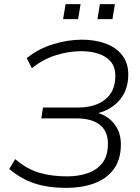

<svg xmlns="http://www.w3.org/2000/svg" viewBox="-20 -906 682 934"><path d="M303 8Q215 8 149 -13.5Q83 -35 25 -84L54 -132Q111 -83 171.5 -65.5Q232 -48 307 -48Q360 -48 405 -63Q450 -78 477.5 -112.5Q505 -147 505 -207Q505 -268 465.5 -299Q426 -330 352 -330H181L189 -383H360Q443 -383 492 -422.5Q541 -462 541 -537Q541 -580 519 -606Q497 -632 459.5 -644.5Q422 -657 376 -657Q312 -657 249 -636.5Q186 -616 135 -574L110 -623Q165 -668 237 -690.5Q309 -713 379 -713Q442 -713 493 -694.5Q544 -676 574 -638Q604 -600 604 -544Q604 -471 564.5 -422.5Q525 -374 458 -356Q509 -340 538.5 -300Q568 -260 568 -204Q568 -129 532.5 -82Q497 -35 437 -13.5Q377 8 303 8ZM454 -813 466 -886H539L527 -813ZM287 -813 299 -886H372L360 -813Z"/></svg>

Font: Nunito Sans Light
Style: Italic
Weight: 300
Italic angle: -9°
Designer: Vernon Adams
Foundry: Vernon Adams
Version: Version 3.006; ttfautohint (v1.8.3)